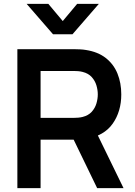

<svg xmlns="http://www.w3.org/2000/svg" viewBox="-20 -975 700 995"><path d="M190.3 0H70V-720H367.5Q378 -720 394.6 -719.2Q411.2 -718.5 425.2 -716Q487.6 -706.3 528.3 -674.3Q569.1 -642.2 588.8 -593.7Q608.5 -545.1 608.5 -485.7Q608.5 -397.4 564 -334.2Q519.5 -271 427.5 -255.8L376.2 -251.3H190.3ZM620.2 0H483.5L341.5 -293L464.2 -320ZM190.3 -607.2V-364.2H362.5Q372.7 -364.2 385 -365.2Q397.4 -366.2 408.2 -369Q438 -376.6 455.2 -395.5Q472.4 -414.5 479.6 -438.6Q486.8 -462.7 486.8 -485.7Q486.8 -508.7 479.6 -532.8Q472.4 -556.8 455.2 -575.8Q438 -594.8 408.2 -602.3Q397.4 -605.2 385 -606.2Q372.7 -607.2 362.5 -607.2ZM230.5 -955H118L254.7 -797.5H355.7L492.3 -955H379.8L305.2 -865.8Z"/></svg>

Font: Manrope Variable Light
Style: Regular
Weight: 200
Designer: Mikhail Sharanda
Foundry: Mikhail Sharanda
Version: Version 4.505